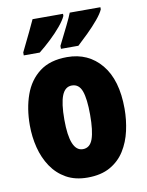

<svg xmlns="http://www.w3.org/2000/svg" viewBox="-87 -828 689 900"><g transform="rotate(-10 258.0 -378.0)"><path d="M483 -278Q483 -225 471.5 -173.5Q460 -122 434 -80.5Q408 -39 364.5 -14.5Q321 10 257 10Q198 10 155.5 -14Q113 -38 85.5 -79Q58 -120 45 -171.5Q32 -223 32 -278Q32 -358 55 -422.5Q78 -487 128 -525Q178 -563 259 -563Q360 -563 421.5 -489Q483 -415 483 -278ZM196 -276Q196 -125 258 -125Q292 -125 305.5 -163.5Q319 -202 319 -278Q319 -354 305.5 -391Q292 -428 258 -428Q226 -428 211 -391Q196 -354 196 -276ZM454 -756Q446 -737 423 -709.5Q400 -682 372 -654.5Q344 -627 321 -606H238V-620Q265 -674 283 -710.5Q301 -747 308 -766H454ZM276 -756Q267 -736 245 -709.5Q223 -683 194.5 -656Q166 -629 137 -606H61V-620Q88 -675 105.5 -711.5Q123 -748 131 -766H276Z"/></g></svg>

Font: Noto Sans Kannada ExtraCondensed Black
Style: Regular
Weight: 900
Width: 2
Designer: Jelle Bosma - Monotype Design Team
Foundry: Monotype Imaging Inc.
Version: Version 2.005; ttfautohint (v1.8.4.7-5d5b)